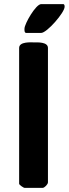

<svg xmlns="http://www.w3.org/2000/svg" viewBox="-20 -913 334 933"><path d="M146 -707C131 -707 73 -712 73 -680V-20C73 -15 94 0 100 0H187C196 0 213 -17 213 -27V-680C213 -710 162 -707 146 -707ZM99 -774C99 -772 97 -753 107 -753H180C208 -753 294 -852 294 -880C294 -884 294 -893 287 -893H180C154 -893 99 -797 99 -774Z"/></svg>

Font: Asimov Print
Style: C
Weight: 500
Designer: Google
Version: Version 2.000980: 2014